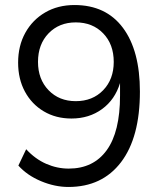

<svg xmlns="http://www.w3.org/2000/svg" viewBox="-20 -734 640 763"><path d="M252 9Q198 9 143 -14Q88 -37 53 -76L84 -141Q120 -102 163.5 -83Q207 -64 253 -64Q351 -64 404 -137Q457 -210 457 -354V-404Q437 -338 385.5 -300.5Q334 -263 264 -263Q202 -263 154 -291.5Q106 -320 79 -370Q52 -420 52 -485Q52 -552 80.5 -603.5Q109 -655 159.5 -684.5Q210 -714 276 -714Q401 -714 468.5 -623.5Q536 -533 536 -370Q536 -188 461 -89.5Q386 9 252 9ZM281 -332Q348 -332 390 -375.5Q432 -419 432 -488Q432 -558 390 -601.5Q348 -645 281 -645Q215 -645 173 -601.5Q131 -558 131 -488Q131 -419 173 -375.5Q215 -332 281 -332Z"/></svg>

Font: Nunito Sans
Style: Regular
Weight: 400
Designer: Vernon Adams
Foundry: Vernon Adams
Version: Version 3.101; ttfautohint (v1.8.4.7-5d5b);gftools[0.9.27]